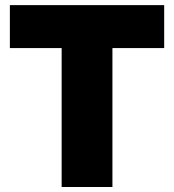

<svg xmlns="http://www.w3.org/2000/svg" viewBox="-20 -748 696 768"><path d="M19.5 -555.7V-727.5H636.7V-555.7H429.7V0H226.6V-555.7Z"/></svg>

Font: Inter Display Black
Style: Regular
Weight: 900
Designer: Rasmus Andersson
Foundry: rsms
Version: Version 4.000;git-a52131595